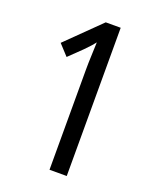

<svg xmlns="http://www.w3.org/2000/svg" viewBox="-135 -791 699 869"><g transform="rotate(20 214.5 -357.0)"><path d="M294 0H211V-481Q211 -513 212.5 -547Q214 -581 215 -615Q209 -607 198.5 -595Q188 -583 171 -566L109 -506L62 -557L222 -714H294Z"/></g></svg>

Font: Noto Sans Khmer ExtraCondensed
Style: Regular
Weight: 400
Width: 2
Designer: Danh Hong and the Monotype Design Team
Foundry: Monotype Imaging Inc.
Version: Version 2.004; ttfautohint (v1.8.4.7-5d5b)